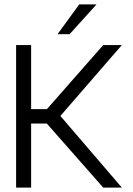

<svg xmlns="http://www.w3.org/2000/svg" viewBox="-20 -856 608 876"><path d="M420.5 -836 297.5 -700H242.5L341.5 -836ZM53.5 -650.5H122V-358H194L451 -650.5H536L255.5 -327L536 0H451L193.5 -292.5H122V0H53.5Z"/></svg>

Font: Overused Grotesk Book
Style: Regular
Weight: 375
Version: Version 0.004